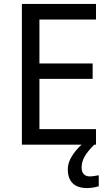

<svg xmlns="http://www.w3.org/2000/svg" viewBox="-20 -734 563 974"><path d="M91 0V-714H467V-635H180V-412H450V-334H180V-79H467V0ZM436 161Q451 161 481 155V211Q449 220 422 220Q373 220 348.5 195.5Q324 171 324 126Q324 87 351 48.5Q378 10 412 -15L458 0Q424 34 409 60.5Q394 87 394 116Q394 138 405 149.5Q416 161 436 161Z"/></svg>

Font: Noto Sans Display
Style: Regular
Weight: 400
Designer: Monotype Design team
Foundry: Monotype Imaging Inc.
Version: Version 1.000